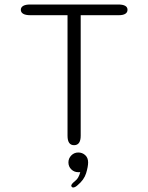

<svg xmlns="http://www.w3.org/2000/svg" viewBox="-20 -639 659 853"><path d="M505 -619Q546.5 -619 546.5 -595.5Q546.5 -584 536.8 -577.8Q527 -571.5 508.5 -571.5H338.5V-36Q338.5 6 309 6Q280 6 280 -36V-571.5H114Q93.5 -571.5 83 -577.8Q72.5 -584 72.5 -595.5Q72.5 -606.5 83 -612.8Q93.5 -619 114 -619ZM328 38.5Q345.5 38.5 358.5 50.2Q371.5 62 371.5 82.5Q371.5 101.5 362.5 130.8Q353.5 160 324.5 184Q319 189 314 191.5Q309 194 305 194Q301 194 298.8 191Q296.5 188 296.5 186.5Q296.5 182.5 300.5 177.5Q304.5 172.5 311.5 167Q322 159 328 148Q334 137 336.5 125.5Q335 126 332.2 126Q329.5 126 328 126Q309.5 126 296.8 113.5Q284 101 284 82.5Q284 64.5 296.8 51.5Q309.5 38.5 328 38.5Z"/></svg>

Font: Sono Monospace Light
Style: Regular
Weight: 300
Version: Version 2.112